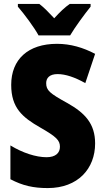

<svg xmlns="http://www.w3.org/2000/svg" viewBox="-20 -947 531 977"><path d="M176 -767H337C361 -808 411 -876 441 -913V-927H335C310 -910 285 -886 256 -854C227 -885 204 -909 180 -927H71V-913C101 -879 156 -805 176 -767ZM464 -217C464 -317 413 -372 322 -423C233 -472 215 -487 215 -524C215 -550 232 -570 273 -570C313 -570 361 -554 414 -524L464 -673C403 -705 339 -724 270 -724C123 -724 37 -645 37 -515C37 -398 94 -350 185 -298C267 -251 285 -233 285 -200C285 -169 263 -147 217 -147C163 -147 95 -169 33 -207V-35C96 -2 150 10 223 10C377 10 464 -89 464 -217Z"/></svg>

Font: Noto Sans Condensed Black
Style: Regular
Weight: 900
Width: 3
Designer: Monotype Design Team
Foundry: Monotype Imaging Inc.
Version: Version 2.013